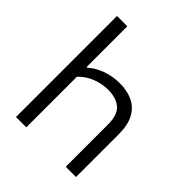

<svg xmlns="http://www.w3.org/2000/svg" viewBox="-219 -947 1086 1086"><g transform="rotate(45 324.0 -404.0)"><path d="M88 0V-808H170.5V-482H175.5Q214 -516 264 -533.2Q314 -550.5 369 -550.5Q427.5 -550.5 472.5 -529.5Q517.5 -508.5 542.8 -462.5Q568 -416.5 568 -342V0H486V-338Q486 -416.5 448.5 -447.2Q411 -478 348.5 -478Q301.5 -478 254 -460.2Q206.5 -442.5 170.5 -404.5V0Z"/></g></svg>

Font: Encode Sans Expanded
Style: Regular
Weight: 400
Width: 7
Designer: Multiple Designers
Foundry: Impallari Type
Version: Version 3.000; ttfautohint (v1.8.3) -l 8 -r 50 -G 200 -x 14 